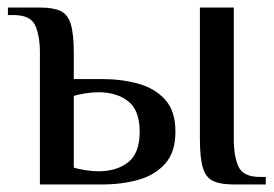

<svg xmlns="http://www.w3.org/2000/svg" viewBox="-20 -490 728 510"><path d="M86 0V-350Q86 -395 73.5 -422.5Q61 -450 16 -450H1V-470H86Q121 -470 140.5 -461Q160 -452 168 -426Q176 -400 176 -350V-280H251Q304 -280 348 -267.5Q392 -255 419 -225Q446 -195 446 -140Q446 -86 419 -55.5Q392 -25 348 -12.5Q304 0 251 0ZM241 -35Q290 -35 320.5 -59Q351 -83 351 -140Q351 -197 320.5 -221Q290 -245 241 -245Q226 -245 206.5 -242Q187 -239 176 -235V-45Q187 -41 206.5 -38Q226 -35 241 -35ZM601 0Q566 0 546.5 -9Q527 -18 519 -44Q511 -70 511 -120V-470H601V-120Q601 -75 613.5 -47.5Q626 -20 671 -20H686V0Z"/></svg>

Font: El Messiri
Style: Regular
Weight: 400
Designer: Mohamed Gaber
Foundry: Kief Type Foundry
Version: Version 2.020